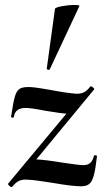

<svg xmlns="http://www.w3.org/2000/svg" viewBox="-20 -744 412 772"><path d="M362 -120Q365 -120 368 -118.5Q371 -117 370 -116Q364 -63 357 -38Q350 -13 338.5 -4Q327 5 306 5Q270 5 196 -8Q187 -9 150 -15Q113 -21 84 -22Q67 -22 55 -16Q43 -10 29 7Q29 8 27 8Q22 8 16.5 2.5Q11 -3 13 -6L247 -287Q227 -288 160 -299Q105 -310 83 -310Q41 -310 36 -275Q35 -270 29 -271Q23 -272 25 -277Q33 -333 40 -356.5Q47 -380 60 -387.5Q73 -395 101 -394Q119 -393 146.5 -388.5Q174 -384 185 -382Q247 -370 288 -367Q306 -367 318 -373Q330 -379 343 -396Q343 -397 345 -397Q349 -397 354.5 -392Q360 -387 359 -385L126 -103Q159 -102 232 -90Q298 -80 315 -80Q333 -80 343 -89Q353 -98 358 -118Q358 -120 362 -120ZM176 -463Q173 -463 170 -465Q167 -467 168 -468L201 -708Q202 -714 228.5 -719Q255 -724 279 -724Q302 -724 299 -719L180 -465Q178 -463 176 -463Z"/></svg>

Font: Cormorant Upright
Style: Bold
Weight: 700
Designer: Christian Thalmann (Catharsis Fonts)
Foundry: Catharsis Fonts
Version: Version 3.302